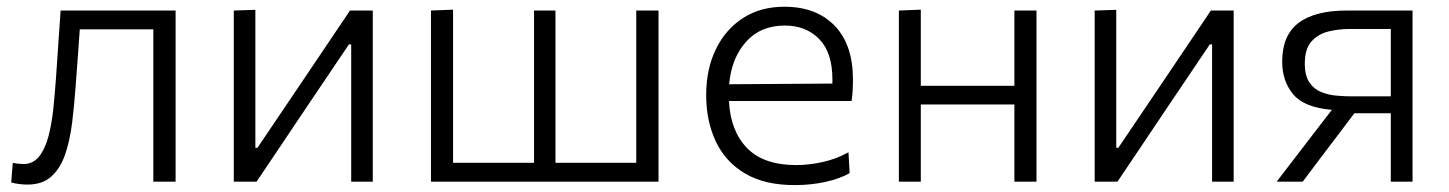

<svg xmlns="http://www.w3.org/2000/svg" viewBox="-20 -526 4195 556"><path d="M59.5 8.5Q49.5 8.5 36.5 7Q23.5 5.5 12.5 2.5L17 -54.5Q25.5 -52.5 34.2 -51.8Q43 -51 48 -51Q76 -51 93.5 -73.2Q111 -95.5 120.5 -132Q130 -168.5 134.5 -212Q139 -255.5 142 -298.5Q145.5 -348 148.8 -397.8Q152 -447.5 155.5 -495.5H488.5V0H424V-441H211Q208 -400.5 205.2 -359Q202.5 -317.5 199 -276Q195 -221 188.8 -170.2Q182.5 -119.5 168.8 -79.2Q155 -39 129 -15.2Q103 8.5 59.5 8.5Z M657 0V-495.5L719.5 -497.5V-98H725.5L843 -272Q880.5 -327.5 918.5 -384Q956.5 -440.5 993.5 -495.5H1059.5V0H997V-397.5H990.5L874.5 -225.5Q836.5 -168.5 798.5 -112.2Q760.5 -56 723 0Z M1228 0V-495.5L1292 -498V-54.5H1526.5V-495.5H1588.5V-54.5H1822.5V-495.5H1887V0Z M2281 10Q2194 10 2137.2 -23.8Q2080.5 -57.5 2052.8 -116.5Q2025 -175.5 2025 -251Q2025 -325.5 2052.8 -383Q2080.5 -440.5 2131.2 -473.5Q2182 -506.5 2251.5 -506.5Q2343.5 -506.5 2396.8 -451.8Q2450 -397 2450 -295.5Q2450 -259.5 2446 -233.5H2091Q2095 -147.5 2142.8 -97.8Q2190.5 -48 2286 -48Q2322.5 -48 2362.2 -56.8Q2402 -65.5 2437 -85L2440.5 -24.5Q2412 -8.5 2370.2 0.8Q2328.5 10 2281 10ZM2252.5 -452Q2182 -452 2140 -404.5Q2098 -357 2091.5 -282L2390.5 -284Q2390.5 -290 2390.5 -296.5Q2390.5 -374 2352.2 -413Q2314 -452 2252.5 -452Z M2583 0V-495.5L2646.5 -498V-277.5H2917.5V-495.5H2981.5V0H2917.5V-223.5H2646.5V0Z M3150 0V-495.5L3212.5 -497.5V-98H3218.5L3336 -272Q3373.5 -327.5 3411.5 -384Q3449.5 -440.5 3486.5 -495.5H3552.5V0H3490V-397.5H3483.5L3367.5 -225.5Q3329.5 -168.5 3291.5 -112.2Q3253.5 -56 3216 0Z M3677 0Q3704.5 -35.5 3732 -71.5Q3759.5 -107.5 3786 -142L3837 -208Q3757 -214.5 3725 -252.8Q3693 -291 3693 -347.5Q3693 -423.5 3740.2 -459.5Q3787.5 -495.5 3880.5 -495.5H4070.5V0H4007.5V-198H3902L3856 -137Q3830 -103 3804 -68.5Q3778 -34 3752.5 0ZM3892.5 -247H4007.5V-442H3886Q3857 -442 3827.5 -435Q3798 -428 3778.2 -406.5Q3758.5 -385 3758.5 -341.5Q3758.5 -306.5 3772 -287Q3785.5 -267.5 3806.5 -259.2Q3827.5 -251 3850.5 -249Q3873.5 -247 3892.5 -247Z"/></svg>

Font: Commissioner Light
Style: Regular
Weight: 300
Designer: Kostas Bartsokas
Foundry: Kostas Bartsokas
Version: Version 1.000; ttfautohint (v1.8.3)